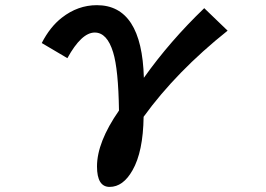

<svg xmlns="http://www.w3.org/2000/svg" viewBox="-20 -611 1040 750"><path d="M143.1 -442.9Q175.3 -505.9 221.7 -542Q284.2 -590.8 358.4 -590.8Q534.2 -590.8 542 -307.1Q643.6 -450.2 777.8 -579.1L869.1 -491.2Q668.9 -331.5 541 -154.8Q539.1 -18.1 497.6 54.2Q460.9 119.1 408.2 119.1Q358.9 119.1 358.9 39.1Q358.9 -55.7 444.8 -179.2Q442.4 -340.3 421.9 -406.7Q398.4 -483.9 350.1 -483.9Q298.3 -483.9 243.2 -383.8Z"/></svg>

Font: BIZ UDPGothic
Style: Bold
Weight: 700
Designer: TypeBank Co., Ltd.
Foundry: Morisawa Inc.
Version: Version 1.051